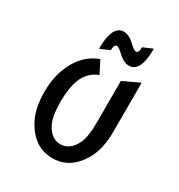

<svg xmlns="http://www.w3.org/2000/svg" viewBox="-177 -861 926 992"><g transform="rotate(30 286.5 -365.5)"><path d="M484.9 -556.6V-268.6Q484.9 -167 450.2 -103Q388.7 9.8 279.3 9.8Q169.9 9.8 108.4 -103Q73.2 -168 73.2 -268.6Q73.2 -362.3 108.4 -434.1Q150.9 -523.4 234.9 -556.6H239.7L276.4 -483.9Q217.3 -462.9 191.4 -399.4Q170.9 -348.6 170.9 -268.6Q170.9 -178.2 191.4 -137.7Q223.6 -73.2 279.3 -73.2Q335 -73.2 367.2 -137.7Q387.2 -178.2 387.2 -268.6V-512.7L480 -556.6ZM206.1 -601.6Q206.1 -741.2 274.9 -741.2Q306.2 -741.2 341.8 -707Q366.7 -683.1 378.4 -683.1Q395 -683.1 395 -718.3L448.7 -741.2H451.7Q451.7 -601.6 382.8 -601.6Q351.6 -601.6 315.9 -635.7Q291 -659.7 279.3 -659.7Q262.7 -659.7 262.7 -624.5L209 -601.6Z"/></g></svg>

Font: Nova Oval
Style: Book
Weight: 400
Version: Version 2.000